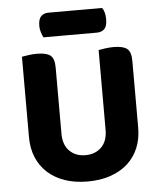

<svg xmlns="http://www.w3.org/2000/svg" viewBox="-56 -857 774 923"><g transform="rotate(-5 330.5 -395.5)"><path d="M330 17Q268 17 219.5 0Q171 -17 137 -48Q103 -79 85 -122.5Q67 -166 67 -220V-608Q78 -610 98.5 -613Q119 -616 140 -616Q185 -616 204.5 -601Q224 -586 224 -542V-223Q224 -169 253.5 -139.5Q283 -110 330 -110Q378 -110 407.5 -139.5Q437 -169 437 -223V-608Q448 -610 468.5 -613Q489 -616 510 -616Q555 -616 574.5 -601Q594 -586 594 -542V-220Q594 -166 576 -122.5Q558 -79 524 -48Q490 -17 441 0Q392 17 330 17ZM178 -692Q173 -702 168 -717Q163 -732 163 -748Q163 -781 176.5 -794.5Q190 -808 213 -808H471Q479 -798 482.5 -783.5Q486 -769 486 -752Q486 -719 472.5 -705.5Q459 -692 436 -692Z"/></g></svg>

Font: Baloo Chettan 2
Style: Bold
Weight: 700
Designer: Maithili Shingre, Unnati Kotecha and Ek Type
Foundry: Ek Type
Version: Version 1.640;hotconv 1.0.111;makeotfexe 2.5.65597; ttfautoh